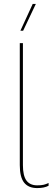

<svg xmlns="http://www.w3.org/2000/svg" viewBox="-20 -950 277 980"><path d="M97 -107Q97 -53 115 -28.5Q133 -4 170 -4Q191 -4 203 -7Q215 -10 228 -16V-2Q206 10 170 10Q125 10 103 -18Q81 -46 81 -107V-730H97ZM84 -793 147 -930H163L98 -793Z"/></svg>

Font: Work Sans Thin
Style: Regular
Weight: 260
Designer: Wei Huang
Foundry: Wei Huang
Version: Version 1.500